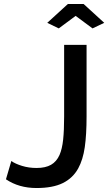

<svg xmlns="http://www.w3.org/2000/svg" viewBox="-20 -936 545 967"><path d="M361 -856 446 -793 505 -821 401 -916H322L218 -821L276 -793ZM164 11Q246 11 296.5 -14Q347 -39 374 -88Q398 -132 407 -195Q416 -258 416 -349V-710H303V-349Q303 -279 298 -232.5Q293 -186 280 -156Q265 -122 237 -106Q209 -90 164 -90Q125 -90 91 -100.5Q57 -111 37 -125L10 -33Q75 11 164 11Z"/></svg>

Font: RT Raleway SemiBold
Style: Regular
Weight: 400
Designer: Matt McInerney, Pablo Impallari, Rodrigo Fuenzalida — Edited by Milan Moffatt in April 2016
Foundry: Matt McInerney, Pablo Impallari, Rodrigo Fuenzalida — Edited by Milan Moffatt in April 2016
Version: Version 3.001